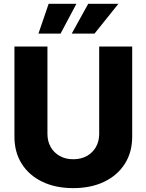

<svg xmlns="http://www.w3.org/2000/svg" viewBox="-20 -970 763 1000"><path d="M361.3 9.8Q269.5 9.8 200.4 -23.4Q131.3 -56.6 93.3 -116.9Q55.2 -177.2 55.2 -257.8V-727.5H227.1V-272.5Q227.1 -233.9 244.1 -204.1Q261.2 -174.3 291.3 -157.5Q321.3 -140.6 361.3 -140.6Q401.9 -140.6 432.1 -157.5Q462.4 -174.3 479.5 -204.1Q496.6 -233.9 496.6 -272.5V-727.5H668.5V-257.8Q668.5 -177.2 630.1 -116.9Q591.8 -56.6 522.7 -23.4Q453.6 9.8 361.3 9.8ZM295.4 -794.9H180.2L233.4 -950.2H377.9ZM472.2 -794.9H353.5L439.5 -950.2H596.7Z"/></svg>

Font: Inter 17pt ExtraBold
Style: Regular
Weight: 800
Version: Version 4.001;git-66647c0bb